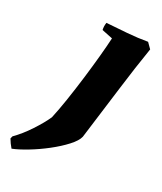

<svg xmlns="http://www.w3.org/2000/svg" viewBox="-232 -543 699 826"><g transform="rotate(30 117.0 -130.0)"><path d="M-29 216Q-44 199 -55 180L-52 168Q-20 136 9.5 91Q39 46 54 12Q63 -28 72 -85.5Q81 -143 89 -209Q96 -267 101 -320Q106 -373 108 -411L55 -422Q51 -439 54 -457Q100 -460 152.5 -464Q205 -468 250 -476L274 -452Q258 -354 244 -241.5Q230 -129 211 18Q206 40 179 69.5Q152 99 114.5 128.5Q77 158 38 181.5Q-1 205 -29 216Z"/></g></svg>

Font: Labrada ExtraBold
Style: Italic
Weight: 800
Italic angle: -7°
Designer: Mercedes Jáuregui
Foundry: Omnibus-Type Team
Version: Version 1.000; ttfautohint (v1.8.4.7-5d5b)